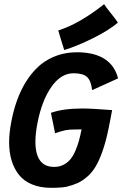

<svg xmlns="http://www.w3.org/2000/svg" viewBox="-20 -900 588 924"><path d="M260.3 -753.4Q362.3 -785.6 481 -879.9Q489.3 -866.2 514.2 -835.4Q539.1 -804.7 547.4 -791Q502 -752.9 426.5 -715.6Q351.1 -678.2 289.1 -659.2Q284.2 -673.3 274.4 -706.3Q264.6 -739.3 260.3 -753.4ZM519.5 -370.1Q517.1 -356.4 511.7 -328.1Q506.3 -299.8 503.4 -286.1Q490.7 -222.7 474.4 -175.5Q458 -128.4 440.4 -98.9Q422.9 -69.3 399.2 -49.1Q375.5 -28.8 353.5 -19Q331.5 -9.3 301.3 -1.5Q275.9 3.9 226.1 3.9Q173.8 3.9 134.3 -12.5Q94.7 -28.8 71 -58.8Q47.4 -88.9 35.6 -128.2Q23.9 -167.5 23.9 -215.8Q23.9 -258.8 34.2 -313Q69.8 -501 177.7 -590.8Q252.4 -648.4 349.6 -648.4H359.4Q516.6 -644.5 548.3 -522.9Q527.8 -513.2 485.8 -494.4Q443.8 -475.6 423.3 -466.3Q418.5 -510.7 399.4 -529.1Q380.4 -547.4 333.5 -547.4Q273.4 -547.4 227.3 -481.7Q181.2 -416 160.2 -307.6Q150.4 -256.3 150.4 -218.3Q150.4 -96.7 240.7 -96.7Q265.1 -96.7 284.9 -106.7Q304.7 -116.7 318.1 -132.6Q331.5 -148.4 342.3 -173.1Q353 -197.8 359.6 -221.7Q366.2 -245.6 372.6 -277.3Q367.2 -277.3 356.9 -277.1Q346.7 -276.9 341.3 -276.9Q314 -276.9 296.6 -273.7Q279.3 -270.5 245.1 -258.8Q241.7 -275.4 235.1 -308.1Q228.5 -340.8 225.1 -356.9Q283.7 -377.9 376 -377.9Q421.9 -377.9 519.5 -370.1Z"/></svg>

Font: Fantasque Sans Mono
Style: Bold Italic
Weight: 700
Italic angle: -11°
Monospace: yes
Designer: Jany Belluz
Version: Version 1.7.1